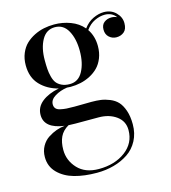

<svg xmlns="http://www.w3.org/2000/svg" viewBox="-109 -558 808 907"><g transform="rotate(-15 295.0 -105.0)"><path d="M66.5 -72.5Q66.5 -111 98.2 -136.2Q130 -161.5 182 -171.5Q128.5 -185 94 -221.2Q59.5 -257.5 59.5 -317.5Q59.5 -349.5 70.5 -375.8Q81.5 -402 99.2 -419Q117 -436 140.5 -447.8Q164 -459.5 188.5 -464.5Q213 -469.5 238.5 -469.5Q280 -469.5 318 -455.2Q356 -441 380.5 -412Q400.5 -439.5 427.8 -452.2Q455 -465 480 -465Q515.5 -465 538.5 -442.2Q561.5 -419.5 561.5 -389.5Q561.5 -360.5 546 -347.5Q530.5 -334.5 508.5 -334.5Q488.5 -334.5 473.2 -348Q458 -361.5 458 -385Q458 -408.5 473 -420Q488 -431.5 508.5 -431.5Q523 -431.5 536 -425.5Q516.5 -452 481 -452Q457 -452 431.8 -440Q406.5 -428 388 -402Q412.5 -366 412.5 -317.5Q412.5 -285.5 402 -259.2Q391.5 -233 374.5 -215.8Q357.5 -198.5 334.8 -186.8Q312 -175 287.8 -169.8Q263.5 -164.5 238.5 -164.5Q232.5 -164.5 220.5 -165.5Q186.5 -160.5 160.8 -144.8Q135 -129 135 -106Q135 -93.5 141.8 -85.8Q148.5 -78 163.5 -74.8Q178.5 -71.5 192.8 -70.5Q207 -69.5 231.5 -69.5Q250 -69.5 275.5 -70Q301 -70.5 314.5 -70.5Q340 -70.5 360.2 -67.8Q380.5 -65 403.2 -55.8Q426 -46.5 441 -30.5Q456 -14.5 466 14.2Q476 43 476 82Q476 126.5 457.5 161.5Q439 196.5 407.5 217.5Q376 238.5 337 249.2Q298 260 254 260Q192.5 260 144.2 246.5Q96 233 65.2 201.8Q34.5 170.5 34.5 125Q34.5 95.5 47.5 72.2Q60.5 49 81 35.8Q101.5 22.5 122.2 15.2Q143 8 163 6Q66.5 -7 66.5 -72.5ZM152.5 -317.5Q152.5 -292 153.8 -274.2Q155 -256.5 160 -236.8Q165 -217 174 -205.2Q183 -193.5 199.2 -185.8Q215.5 -178 238.5 -178Q280.5 -178 302.2 -218Q324 -258 324 -317.5Q324 -377 302.2 -416.5Q280.5 -456 238.5 -456Q196.5 -456 174.5 -416.5Q152.5 -377 152.5 -317.5ZM127.5 114.5Q127.5 166.5 164.2 205.8Q201 245 267 245Q345.5 245 397.5 206Q449.5 167 449.5 103Q449.5 59.5 414.5 34.2Q379.5 9 328.5 9H215Q202.5 9 181.5 8Q152 25 139.8 51Q127.5 77 127.5 114.5Z"/></g></svg>

Font: Bodoni* 16pt
Style: Regular
Weight: 400
Version: Version 2.3